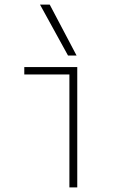

<svg xmlns="http://www.w3.org/2000/svg" viewBox="-20 -810 540 830"><path d="M280 0V-488H85V-520H314V0ZM274 -570 153 -790H195L311 -570Z"/></svg>

Font: M PLUS 1 Code ExtraLight
Style: Regular
Weight: 250
Designer: Coji Morishita
Foundry: UNDERFOREST DESIGN
Version: Version 1.002